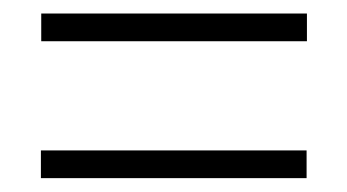

<svg xmlns="http://www.w3.org/2000/svg" viewBox="-20 -388 514 284"><path d="M41 -368H434V-327H41ZM40.5 -165.5H433.5V-124.5H40.5Z"/></svg>

Font: Didactic
Style: Regular
Weight: 400
Designer: Tyler Finck
Foundry: Etcetera Type Co
Version: Version 3.007;FEAKit 1.0